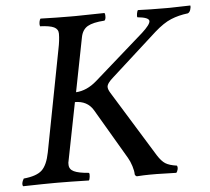

<svg xmlns="http://www.w3.org/2000/svg" viewBox="-49 -699 824 753"><g transform="rotate(-5 363.5 -322.5)"><path d="M243.2 -309.1 196.8 -74.2V-66.9Q196.8 -48.3 215.1 -39.6Q233.4 -30.8 273.9 -27.8Q276.9 -23.9 275.4 -12.5Q273.9 -1 271 2Q192.9 0 150.9 0H137.2Q100.1 0 12.2 2Q5.4 -7.8 17.1 -27.8Q67.9 -32.7 89.1 -52.5Q110.4 -72.3 120.1 -122.1L196.8 -521Q204.1 -555.7 204.1 -582Q204.1 -599.6 187.7 -607.7Q171.4 -615.7 132.8 -617.2Q130.4 -625 132.3 -634.5Q134.3 -644 137.2 -647Q203.6 -645 254.9 -645H275.9Q309.1 -645 389.2 -647Q392.6 -640.1 391.6 -630.1Q390.6 -620.1 386.2 -617.2Q340.8 -614.3 319.8 -602.1Q298.8 -589.8 293 -561L251 -347.2Q293.9 -349.6 333 -383.8L528.8 -556.2Q562 -586.4 562 -600.1Q562 -614.7 516.1 -619.1Q514.2 -623.5 516.1 -634Q518.1 -644.5 521 -647Q564.9 -645 630.9 -645H646Q647 -645 727.1 -647Q728.5 -640.1 725.1 -630.1Q721.7 -620.1 714.8 -617.2Q677.7 -612.8 647.7 -600.3Q617.7 -587.9 582 -556.2L402.8 -394Q376 -371.1 376 -356.9Q376 -347.2 384.8 -333L544.9 -73.2Q560.1 -49.3 575 -39.8Q589.8 -30.3 620.1 -25.9Q623.5 -19.5 621.3 -10.7Q619.1 -2 615.2 2Q548.8 0 538.1 0H509.8Q490.2 0 460 2Q457 1.5 454.6 -1.5Q452.1 -4.4 452.1 -6.8Q452.1 -19.5 446 -39.1Q439.9 -58.6 431.2 -73.2L314.9 -271Q292 -309.1 243.2 -309.1Z"/></g></svg>

Font: Common Serif News
Style: Italic
Weight: 450
Italic angle: -12°
Designer: Philipp H. Poll, Khaled Hosny
Foundry: Stefan Peev, Context Ltd.
Version: Version 1.026